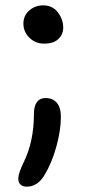

<svg xmlns="http://www.w3.org/2000/svg" viewBox="-20 -536 320 713"><path d="M144 -374Q111.3 -374 89.1 -396Q66.9 -418 66.9 -448.2Q66.9 -478 88.6 -497.1Q110.4 -516.1 141.1 -516.1Q174.8 -516.1 194.8 -490.2Q214.8 -464.4 214.8 -433.1Q214.8 -408.7 197 -391.4Q179.2 -374 144 -374ZM79.1 157.2Q64.5 157.2 56.2 149.4Q47.9 141.6 47.9 127.9Q47.9 107.4 67.9 66.9Q106 -11.2 106 -112.8Q106 -141.6 116.9 -156.7Q127.9 -171.9 148.9 -171.9Q176.3 -171.9 191.2 -154.1Q206.1 -136.2 206.1 -102.1Q206.1 -52.2 189.2 8.8Q172.4 69.8 144 116.2Q118.7 157.2 79.1 157.2Z"/></svg>

Font: Shantell Sans Bouncy
Style: Regular
Weight: 400
Designer: Stephen Nixon, Anya Danilova, Shantell Martin
Foundry: Arrow Type
Version: Version 1.006;[9816181b4]